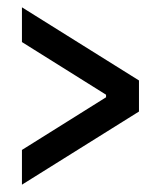

<svg xmlns="http://www.w3.org/2000/svg" viewBox="-20 -515 440 525"><path d="M270 -256 40 -400V-495L360 -295V-210L40 -10V-105L270 -249Z"/></svg>

Font: Cuprum
Style: Regular
Weight: 400
Designer: Jovanny Lemonad
Foundry: Jovanny Lemonad
Version: Version 1.002